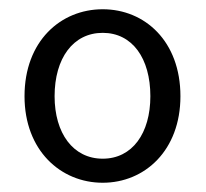

<svg xmlns="http://www.w3.org/2000/svg" viewBox="-20 -829 445 415"><path d="M202 -434C293 -434 370 -504 370 -621C370 -740 293 -809 202 -809C111 -809 33 -740 33 -621C33 -504 111 -434 202 -434ZM202 -486C138 -486 98 -541 98 -621C98 -703 138 -758 202 -758C266 -758 305 -703 305 -621C305 -541 266 -486 202 -486Z"/></svg>

Font: Noto Sans KR DemiLight
Style: Regular
Weight: 350
Designer: Ryoko NISHIZUKA 西塚涼子 (kana, bopomofo & ideographs); Paul D. Hunt (Latin, Greek & Cyrillic); Sandoll Communications 산돌커뮤니
Foundry: Adobe
Version: Version 2.004;hotconv 1.0.118;makeotfexe 2.5.65603